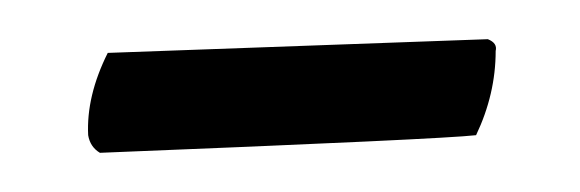

<svg xmlns="http://www.w3.org/2000/svg" viewBox="-20 -207 296 98"><path d="M35 -180Q35 -180 229 -187Q234 -185 233 -181Q233 -159 223 -138Q206 -136 31 -129Q26 -132 25 -138Q24 -158 35 -180Z"/></svg>

Font: AMoshref-Naskh
Style: Naskh
Weight: 500
Version: Version 0.001